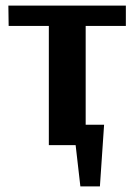

<svg xmlns="http://www.w3.org/2000/svg" viewBox="-20 -520 482 688"><path d="M268 148 251 0H155V-427H11L10 -500H431V-427H287V-73H353L338 148Z"/></svg>

Font: Arsenal
Style: Bold
Weight: 700
Designer: Andrij Shevchenko
Foundry: Stairsfor
Version: Version 2.001;PS 002.001;hotconv 1.0.88;makeotf.lib2.5.64775